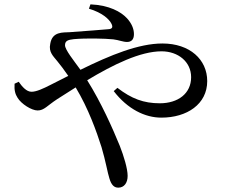

<svg xmlns="http://www.w3.org/2000/svg" viewBox="-20 -805 1040 883"><path d="M66 -429 47 -420C45 -390 50 -372 61 -355C78 -327 125 -297 153 -297C183 -297 197 -319 243 -349L328 -403C387 -305 424 -200 447 -128C466 -64 475 -9 483 15C492 46 505 58 524 58C551 58 567 36 567 4C567 -30 549 -88 531 -134C497 -217 446 -332 381 -436C501 -508 625 -569 723 -569C799 -569 859 -521 859 -450C859 -375 799 -330 715 -330C641 -330 585 -351 520 -401L503 -386C567 -303 647 -264 722 -264C840 -264 933 -326 933 -432C933 -531 853 -605 727 -605C618 -605 488 -552 350 -484C319 -527 279 -576 279 -597C279 -617 292 -622 320 -625C377 -630 463 -628 501 -624C526 -621 546 -612 564 -612C584 -612 596 -623 596 -648C596 -673 585 -698 564 -721C536 -751 483 -781 396 -785L389 -765C449 -747 482 -718 493 -695C500 -680 496 -673 482 -671C454 -668 378 -663 301 -657C269 -655 220 -661 211 -603C203 -565 225 -547 244 -523C258 -506 274 -485 294 -456L213 -415C178 -397 147 -383 125 -383C102 -383 82 -406 66 -429Z"/></svg>

Font: Noto Serif CJK SC Medium
Style: Regular
Weight: 500
Designer: Ryoko NISHIZUKA 西塚涼子 (kana & ideographs); Frank Grießhammer (Latin, Greek & Cyrillic); Wenlong ZHANG 张文龙 (bopomofo); San
Foundry: Adobe
Version: Version 2.001;hotconv 1.1.0;makeotfexe 2.6.0